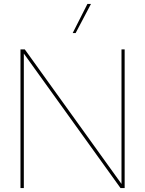

<svg xmlns="http://www.w3.org/2000/svg" viewBox="-20 -955 737 975"><path d="M424 -935H442L364 -787H349ZM84 0V-704H106L597 -21V-704H613V0H592L101 -683V0Z"/></svg>

Font: Prodigy Sans Thin
Style: Regular
Weight: 100
Designer: Wei Huang
Foundry: Wei Huang
Version: Version 1.003; ttfautohint (v1.8.3)